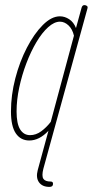

<svg xmlns="http://www.w3.org/2000/svg" viewBox="-20 -546 364 753"><path d="M95 5Q61 5 42 -23Q23 -51 23 -109Q23 -173 40 -238.5Q57 -304 85.5 -359Q114 -414 148 -448Q182 -482 215 -482Q234 -482 251.5 -470.5Q269 -459 278 -436L300 -516Q303 -526 311 -526Q316 -526 320.5 -523Q325 -520 323 -513L150 116Q143 144 150 155Q157 166 179 166Q188 166 188 175Q188 187 174 187Q146 187 133 169Q120 151 128 121L170 -33Q134 5 95 5ZM45 -109Q45 -61 59 -38.5Q73 -16 98 -16Q121 -16 141.5 -31Q162 -46 179 -68L270 -406Q264 -432 248.5 -446.5Q233 -461 215 -461Q193 -461 169 -439.5Q145 -418 123 -381Q101 -344 83.5 -298Q66 -252 55.5 -203Q45 -154 45 -109Z"/></svg>

Font: Zen Loop
Style: Italic
Weight: 400
Italic angle: -15°
Designer: Yoshimichi Ohira
Foundry: A-1 Corp ZenFonts
Version: Version 1.000; ttfautohint (v1.8.3)